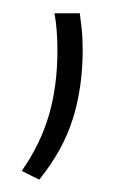

<svg xmlns="http://www.w3.org/2000/svg" viewBox="-20 -140 203 296"><path d="M103 -119.5Q104 -112 105.8 -96.8Q107.5 -81.5 107.5 -63.5Q107.5 -6 92.5 42.5Q77.5 91 40.5 137L13.5 123.5Q42.5 82 55.5 37.2Q68.5 -7.5 68.5 -62Q68.5 -77 67.5 -91.5Q66.5 -106 64 -119.5Z"/></svg>

Font: Anek Gujarati ExtraLight
Style: Regular
Weight: 250
Version: Version 1.003